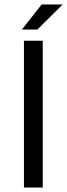

<svg xmlns="http://www.w3.org/2000/svg" viewBox="-20 -838 300 858"><path d="M78 -706 166 -818H260L147 -706ZM87 0V-656H171V0Z"/></svg>

Font: RibengUni
Style: Regular
Weight: 400
Designer: (1) Dr. Andrew Glass (Program Manager at Microsoft Corporation)
(2) Bivuti Chakma (Suz Moriz)
(3) Paul D. Hunt (Adobe Co
Foundry: Bivuti Chakma and Jyoti Chakma
Version: Version 1.2020